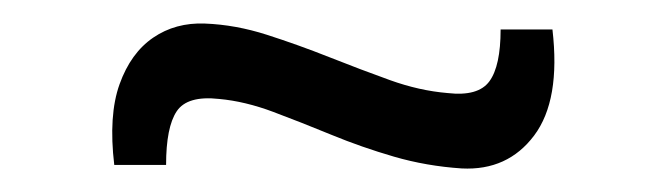

<svg xmlns="http://www.w3.org/2000/svg" viewBox="-20 -368 565 163"><path d="M154 -348Q180 -347 206.5 -338.5Q233 -330 259.5 -319.5Q286 -309 311 -300Q336 -291 360 -289Q386 -286 395.5 -299Q405 -312 405 -343H449Q456 -283 433.5 -253Q411 -223 372 -225Q342 -227 314.5 -235Q287 -243 261.5 -253.5Q236 -264 212 -273Q188 -282 166 -284Q139 -287 130 -273.5Q121 -260 121 -228H77Q72 -270 81.5 -296.5Q91 -323 110 -336Q129 -349 154 -348Z"/></svg>

Font: Exo 2
Style: Regular
Weight: 400
Designer: Natanael Gama
Foundry: Natanael Gama
Version: Version 2.010